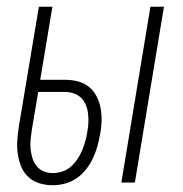

<svg xmlns="http://www.w3.org/2000/svg" viewBox="-20 -540 540 568"><path d="M339 0 425 -520H465L379 0ZM136 8Q116 8 97.5 2.5Q79 -3 65 -15.5Q51 -28 43.5 -45.5Q36 -63 33 -82Q30 -101 31 -121Q32 -141 35 -161L95 -520H135L99 -304H171Q191 -304 209.5 -299.5Q228 -295 242.5 -283.5Q257 -272 265.5 -255.5Q274 -239 277.5 -220.5Q281 -202 280.5 -182Q280 -162 276 -143Q273 -125 268 -107Q263 -89 255 -72Q247 -55 235 -39.5Q223 -24 207 -13Q191 -2 172.5 3Q154 8 136 8ZM136 -28Q150 -28 164 -32.5Q178 -37 189 -46.5Q200 -56 208.5 -68.5Q217 -81 222.5 -94Q228 -107 232 -121Q236 -135 238 -148V-149Q241 -163 241.5 -177Q242 -191 240.5 -204Q239 -217 234 -229.5Q229 -242 219.5 -251Q210 -260 197.5 -264Q185 -268 171 -268H93L74 -155Q72 -141 70.5 -127Q69 -113 70.5 -99Q72 -85 76 -72Q80 -59 88.5 -48.5Q97 -38 109.5 -33Q122 -28 136 -28Z"/></svg>

Font: Iosevka Term Curly Extralight
Style: Italic
Weight: 200
Italic angle: -9°
Designer: Belleve Invis
Foundry: Belleve Invis
Version: Version 32.3.0